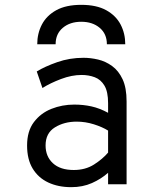

<svg xmlns="http://www.w3.org/2000/svg" viewBox="-20 -762 656 794"><path d="M274.5 12Q221 12 179.8 -7.2Q138.5 -26.5 115.2 -64.8Q92 -103 92 -160.5Q92 -219.5 120 -256.8Q148 -294 192.5 -311.8Q237 -329.5 287 -329.5Q324.5 -329.5 358.2 -322Q392 -314.5 427 -295.5V-335.5Q427 -382.5 412 -407.8Q397 -433 372 -442.5Q347 -452 317.5 -452Q276.5 -452 232.2 -435.2Q188 -418.5 155.5 -398L132 -466.5Q165.5 -487 216.8 -505Q268 -523 325.5 -523Q354.5 -523 385.5 -515.8Q416.5 -508.5 443.5 -489Q470.5 -469.5 487 -434.2Q503.5 -399 503.5 -342.5V0H427V-47.5Q398.5 -22 360.2 -5Q322 12 274.5 12ZM285 -59Q333.5 -59 369 -81.8Q404.5 -104.5 427 -131V-222Q403 -237 368 -248Q333 -259 297 -259Q245.5 -259 207 -235.2Q168.5 -211.5 168.5 -160.5Q168.5 -115 198.8 -87Q229 -59 285 -59ZM134 -579Q134 -623.5 153.2 -660.5Q172.5 -697.5 212.8 -719.8Q253 -742 316 -742Q379 -742 419.2 -719.8Q459.5 -697.5 478.8 -660.5Q498 -623.5 498 -579H422Q422 -622 392.2 -647Q362.5 -672 316 -672Q269.5 -672 239.8 -647Q210 -622 210 -579Z"/></svg>

Font: Overpass Mono Light
Style: Regular
Weight: 400
Monospace: yes
Version: Version 4.000